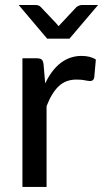

<svg xmlns="http://www.w3.org/2000/svg" viewBox="-20 -737 407 757"><path d="M335.4 -417.5Q328.6 -417.5 314.9 -420.4Q301.3 -423.3 281.2 -423.3Q239.3 -423.3 211.4 -397Q183.6 -370.6 163.6 -318.4V0H68.4V-507.3H123Q138.7 -507.3 144.5 -502Q150.4 -496.6 151.9 -481.9L158.2 -408.2Q209.5 -515.6 300.8 -516.6Q336.9 -516.6 357.9 -502L351.6 -431.2Q348.6 -417.5 335.4 -417.5ZM119.6 -717.3Q132.8 -717.3 140.1 -710L202.6 -644L210.9 -633.8L282.2 -710Q293.9 -717.3 303.2 -717.3H366.7L253.9 -584.5H166L53.7 -717.3Z"/></svg>

Font: Lato-Medium
Style: Regular
Weight: 500
Designer: Lukasz Dziedzic
Foundry: tyPoland Lukasz Dziedzic
Version: Version 2.006; 2014-01-15